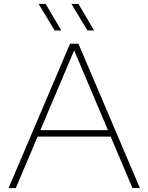

<svg xmlns="http://www.w3.org/2000/svg" viewBox="-20 -964 761 984"><path d="M24 0 339 -740H382L697 0H659L354 -720H366L61 0ZM161 -264 171 -297H550L560 -264ZM428 -808 346 -944H382L462 -808ZM260 -808 178 -944H214L294 -808Z"/></svg>

Font: Encode Sans SC Expanded Thin
Style: Regular
Weight: 250
Width: 7
Designer: Multiple Designers
Foundry: Impallari Type
Version: Version 3.002